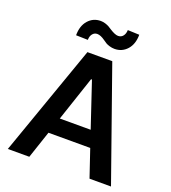

<svg xmlns="http://www.w3.org/2000/svg" viewBox="-164 -1060 1053 1181"><g transform="rotate(20 362.0 -469.5)"><path d="M257.3 -798.8 179.7 -800.8Q179.7 -862.8 211.9 -899.2Q244.1 -935.5 293 -935.5Q308.6 -935.5 323.5 -930.7Q338.4 -925.8 346.9 -921.1Q355.5 -916.5 369.1 -907.2Q403.3 -885.3 423.3 -885.3Q443.4 -885.3 455.3 -900.4Q467.3 -915.5 467.8 -939.5L543.9 -936.5Q543.5 -875 511.5 -839.1Q479.5 -803.2 430.7 -802.7Q413.1 -802.7 397.2 -807.6Q381.3 -812.5 373.5 -817.1Q365.7 -821.8 352.1 -831.5Q322.3 -853 300.3 -853Q281.2 -853 269.3 -837.9Q257.3 -822.8 257.3 -798.8ZM165 0H24.4L280.8 -727.1H443.4L699.7 0H559.1L498.5 -179.2H225.1ZM260.7 -285.2H462.9L364.7 -578.1H358.9Z"/></g></svg>

Font: Interop SemBd
Style: Regular
Weight: 600
Designer: Rasmus Andersson, Google, Jang Haemin
Foundry: jhaemin
Version: Version 1.007